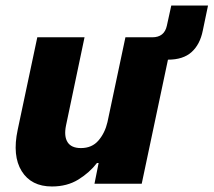

<svg xmlns="http://www.w3.org/2000/svg" viewBox="-20 -665 773 695"><path d="M168 10Q93 10 58.5 -45.5Q24 -101 44 -195L115 -530H286L219 -211Q211 -172 224.5 -150.5Q238 -129 273 -129Q313 -129 336.5 -156.5Q360 -184 369 -223L434 -530H531Q575 -530 584 -572L600 -645H733L714 -554Q704 -504 673.5 -476.5Q643 -449 588 -449L493 0H322L337 -75H331Q304 -40 263.5 -15Q223 10 168 10Z"/></svg>

Font: Be Vietnam Pro ExtraBold
Style: Italic
Weight: 800
Italic angle: -12°
Designer: Lam Bao, Tony Le, Vietanh Nguyen
Foundry: Yellow Type Foundry
Version: Version 1.002; ttfautohint (v1.8.3)